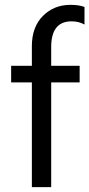

<svg xmlns="http://www.w3.org/2000/svg" viewBox="-20 -771 368 791"><path d="M328.1 -669.9Q304.7 -683.1 274.9 -683.1Q190.9 -683.1 190.9 -577.1V-500H308.1V-431.6H190.9V0H111.3V-431.6H25.9V-500H111.3V-581.1Q111.3 -659.7 156.7 -705.3Q202.1 -751 270 -751Q306.6 -751 328.1 -742.2Z"/></svg>

Font: Segoe UI Historic
Style: Regular
Weight: 400
Foundry: Microsoft Corporation
Version: Version 1.03